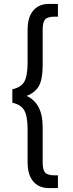

<svg xmlns="http://www.w3.org/2000/svg" viewBox="-20 -749 373 981"><path d="M276 -729V-664H261Q224 -664 211 -650Q198 -636 198 -597V-416Q198 -347 180 -312Q162 -277 116 -259Q198 -221 198 -101V80Q198 119 211 133Q224 147 261 147H276V212H230Q178 212 149.5 177.5Q121 143 121 81V-86Q121 -155 104 -185Q87 -215 43 -224V-293Q87 -302 104 -331.5Q121 -361 121 -431V-598Q121 -660 149.5 -694.5Q178 -729 230 -729Z"/></svg>

Font: ColatingCofangSans
Style: Regular
Weight: 400
Foundry: GNU
Version: Version 412.227;June 27, 2022;FontCreator 11.0.0.2412 32-bit